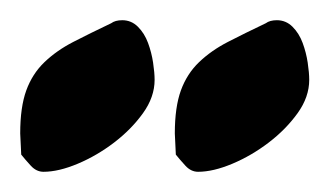

<svg xmlns="http://www.w3.org/2000/svg" viewBox="-30 -657 326 190"><path d="M244 -637Q253 -637 259.5 -630.5Q266 -624 269.5 -614.5Q273 -605 274.5 -595Q276 -585 276 -578Q276 -561 264.5 -545Q253 -529 236 -516Q219 -503 200 -495Q181 -487 166 -487Q159 -487 153.5 -493Q148 -499 144 -504L143 -525Q143 -551 149 -567.5Q155 -584 167 -595.5Q179 -607 195.5 -615.5Q212 -624 233 -634Q237 -637 244 -637ZM91 -637Q100 -637 106.5 -630.5Q113 -624 116.5 -614.5Q120 -605 121.5 -595Q123 -585 123 -578Q123 -561 111.5 -545Q100 -529 83 -516Q66 -503 47 -495Q28 -487 13 -487Q6 -487 0.5 -493Q-5 -499 -9 -504L-10 -525Q-10 -551 -4 -567.5Q2 -584 14 -595.5Q26 -607 42.5 -615.5Q59 -624 80 -634Q84 -637 91 -637Z"/></svg>

Font: CAT Altenglisch
Style: Regular
Weight: 400
Designer: Peter Wiegel
Foundry: Peter Wiegel, CAT Fonts
Version: Version 1.000